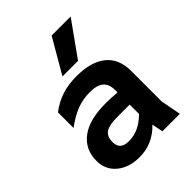

<svg xmlns="http://www.w3.org/2000/svg" viewBox="-224 -899 1028 1028"><g transform="rotate(-45 290.0 -385.0)"><path d="M408 0 395 -63Q324 12 224 12Q145 12 95.5 -29Q46 -70 46 -137Q46 -224 110.5 -272.5Q175 -321 297 -321Q341 -321 385 -317V-336Q385 -380 360 -401.5Q335 -423 281 -423Q228 -423 182.5 -405.5Q137 -388 84 -349V-467Q130 -502 180 -518Q230 -534 290 -534Q401 -534 459.5 -486.5Q518 -439 518 -348V-116L540 0ZM244 -89Q282 -89 316 -104.5Q350 -120 385 -154V-225H289Q231 -225 204.5 -208Q178 -191 178 -147Q178 -89 244 -89ZM351 -782H495L355 -586H237Z"/></g></svg>

Font: AmikoBold
Style: Bold
Weight: 700
Designer: Pablo Impallari, Rodrigo Fuenzalida, Andres Torresi
Foundry: Impallari Type
Version: Version 1.000; ttfautohint (v1.3)